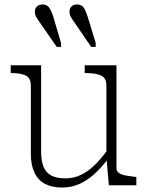

<svg xmlns="http://www.w3.org/2000/svg" viewBox="-20 -829 663 859"><path d="M373 -752 408 -637V-619H388L317 -723Q306 -738 298.5 -750.5Q291 -763 291 -777Q291 -792 300.5 -800.5Q310 -809 324 -809Q346 -809 355.5 -793.5Q365 -778 373 -752ZM219 -752 253 -637V-619H234L162 -723Q151 -738 143.5 -750.5Q136 -763 136 -777Q136 -792 145.5 -800.5Q155 -809 170 -809Q191 -809 201 -793.5Q211 -778 219 -752ZM164 -537V-151Q164 -110 174.5 -83.5Q185 -57 209 -44Q233 -31 273 -31Q309 -31 341 -46Q373 -61 402.5 -89.5Q432 -118 461 -158L465 -120Q433 -78 400 -48.5Q367 -19 332 -4.5Q297 10 258 10Q212 10 181 -6.5Q150 -23 134 -57Q118 -91 118 -141V-446Q118 -480 95.5 -491Q73 -502 34 -502H28V-537ZM501 -537V-78Q501 -64 511 -56Q521 -48 539.5 -44.5Q558 -41 583 -38L590 -37V0H467L456 -126V-130V-446Q456 -480 432.5 -491Q409 -502 367 -502H359V-537Z"/></svg>

Font: Roboto Serif 20pt Thin
Style: Regular
Weight: 250
Version: Version 1.008